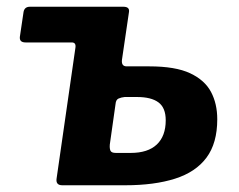

<svg xmlns="http://www.w3.org/2000/svg" viewBox="-20 -550 710 570"><path d="M165 0Q145 0 148 -20L204 -409Q206 -424 193 -424H56Q37 -424 39 -441L50 -515Q53 -530 69 -530H346Q365 -530 363 -515L342 -372Q340 -353 356 -353H423Q501 -353 544.5 -332.5Q588 -312 606.5 -277Q625 -242 625 -196Q625 -125 593 -82Q561 -39 499.5 -19.5Q438 0 352 0ZM324 -96H368Q419 -96 445.5 -121Q472 -146 472 -193Q472 -230 450.5 -246Q429 -262 387 -262H350Q340 -261 332 -257.5Q324 -254 323 -241L306 -121Q305 -109 308 -102.5Q311 -96 324 -96Z"/></svg>

Font: Libre Franklin
Style: Bold Italic
Weight: 700
Italic angle: -8°
Designer: Pablo Impallari, Rodrigo Fuenzalida, Nhung Nguyen
Foundry: Impallari Type
Version: Version 3.000